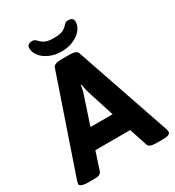

<svg xmlns="http://www.w3.org/2000/svg" viewBox="-207 -1002 1027 1126"><g transform="rotate(-30 306.5 -439.5)"><path d="M0 -20Q0 -24 4 -38L224 -681Q232 -702 281 -702H333Q383 -702 390 -681L610 -38Q613 -28 613 -20Q613 2 563 2H519Q470 2 463 -19L423 -141H187L147 -19Q140 2 101 2H61Q0 2 0 -20ZM380 -273 323 -451Q316 -471 308 -515H304Q303 -509 299.5 -488.5Q296 -468 289 -451L230 -273ZM150 -853Q150 -866 159 -873.5Q168 -881 185 -881Q196 -881 202.5 -877Q209 -873 218 -863Q231 -849 250 -840.5Q269 -832 307 -832Q347 -832 366 -841Q385 -850 398 -865Q405 -873 411.5 -877Q418 -881 429 -881Q446 -881 455 -873.5Q464 -866 464 -853Q464 -824 444 -798.5Q424 -773 388 -757Q352 -741 307 -741Q262 -741 226 -757Q190 -773 170 -798.5Q150 -824 150 -853Z"/></g></svg>

Font: Asap-Bold
Style: Bold
Weight: 700
Designer: Pablo Cosgaya
Foundry: Omnibus-Type
Version: Version 2.000; ttfautohint (v1.8)